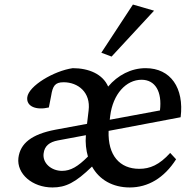

<svg xmlns="http://www.w3.org/2000/svg" viewBox="-20 -816 840 845"><path d="M211 9C269 9 312 -12 385 -83C417 -25 476 9 551 9C631 9 702 -32 755 -115L729 -143C681 -90 640 -73 593 -73C507 -73 454 -132 458 -240L775 -300C791 -429 731 -516 621 -516C557 -516 498 -485 456 -435C432 -490 371 -516 300 -516C217 -504 106 -438 100 -388C95 -347 140 -330 195 -343L205 -394C212 -438 222 -454 260 -454C323 -454 380 -410 370 -330L363 -271L223 -245C119 -225 69 -185 61 -121C53 -51 122 9 211 9ZM172 -141C176 -174 198 -191 235 -198L358 -221C355 -187 359 -155 367 -127C323 -83 291 -64 253 -64C206 -64 166 -98 172 -141ZM426 -584 471 -567 658 -769 565 -796ZM463 -289 465 -306C477 -402 535 -465 603 -465C663 -465 694 -413 684 -330Z"/></svg>

Font: TPK Tissa Web Medium
Style: Italic
Weight: 500
Italic angle: -7°
Designer: Jacques Le Bailly, Suppakit Chalermlarp | Katatrad Co.,Ltd.
Foundry: Jacques Le Bailly, Cadson Demak Co.,Ltd.
Version: Version 5.000;Glyphs 3.1.2 (3151)